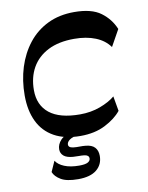

<svg xmlns="http://www.w3.org/2000/svg" viewBox="-86 -623 686 891"><g transform="rotate(-10 257.0 -177.5)"><path d="M255.9 10.5Q181.7 10.5 132 -17.1Q82.2 -44.7 57.3 -96.4Q32.4 -148.1 32.4 -219.1Q32.4 -289.8 51.7 -351.4Q71.1 -413 108.3 -460.4Q145.5 -507.8 200.1 -534.4Q254.7 -561 325.1 -561Q407.3 -561 450.4 -529Q493.6 -497.1 513.8 -448.1L470.5 -370.5Q447.2 -403.8 404.3 -421.2Q361.3 -438.6 303.6 -438.6Q230.6 -438.6 180.4 -413.1Q130.3 -387.5 104.5 -342.1Q78.8 -296.6 78.8 -236.1Q78.8 -165.2 127.1 -126.8Q175.4 -88.5 270.5 -88.5Q322.2 -88.5 365.8 -104.7Q409.5 -120.9 436.8 -143.8L449.1 -73.7Q421.8 -39.8 372.6 -14.7Q323.4 10.5 255.9 10.5ZM210.2 206.1Q156.2 206.1 129.1 189.9Q102 173.8 93.7 152.1L115.9 102.6Q127.7 121.7 155.9 133.3Q184 144.9 225.7 144.9Q254.1 144.9 266.3 138.1Q278.4 131.3 278.4 120.2Q278.4 104.6 256.8 101.9Q244.4 100.5 230.7 100.7Q216.9 100.9 204.6 99.9Q174.6 97.6 160.6 85.6Q146.6 73.6 146.6 54.7Q146.6 31.4 164.9 11.5Q183.3 -8.4 228.1 -17.1L257.3 0Q217.2 8.1 203.8 18.1Q190.4 28 190.4 39.7Q190.4 47.1 196.1 51.5Q201.9 55.9 214.9 57.2Q227.6 58.6 242.7 58.2Q257.8 57.9 269.4 59.2Q299.5 61.6 313.3 76.7Q327 91.7 327 116.9Q327 157.5 297.4 181.8Q267.8 206.1 210.2 206.1Z"/></g></svg>

Font: Savate ExtraLight
Style: Italic
Weight: 200
Italic angle: -11°
Designer: Max Esnée
Foundry: Plomb Type
Version: Version 2.000